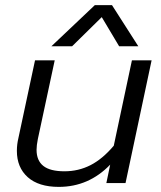

<svg xmlns="http://www.w3.org/2000/svg" viewBox="-20 -716 631 751"><path d="M351 -696H418L521 -535H446L378 -649L262 -535H181ZM46 -126Q46 -151 52 -176L117 -480H194L128 -172Q123 -147 123 -130Q123 -88 149.5 -67Q176 -46 232 -46Q287 -46 334 -70Q381 -94 425 -146L496 -480H573L471 0H396L411 -72Q327 15 210 15Q131 15 88.5 -23Q46 -61 46 -126Z"/></svg>

Font: Prompt Light
Style: Italic
Weight: 300
Italic angle: -12°
Designer: Katatrad Team
Foundry: CadsonDemak
Version: Version 1.000